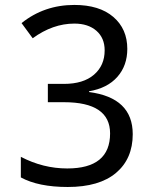

<svg xmlns="http://www.w3.org/2000/svg" viewBox="-20 -744 640 774"><path d="M338.9 -376V-373Q515.1 -350.1 515.1 -203.1Q515.1 -104 447.8 -47.1Q380.4 9.8 252.9 9.8Q134.8 9.8 64 -28.8V-111.8Q153.8 -64.9 251 -64.9Q423.8 -64.9 423.8 -206.1Q423.8 -332 237.8 -332H172.9V-405.8H237.8Q315.9 -405.8 358.9 -442.9Q401.9 -480 401.9 -541Q401.9 -590.8 368.7 -619.9Q335.4 -648.9 279.8 -648.9Q192.9 -648.9 111.8 -589.8L66.9 -650.9Q158.2 -724.1 279.8 -724.1Q380.4 -724.1 436.8 -675.8Q493.2 -627.4 493.2 -546.9Q493.2 -479.5 453.1 -434.1Q413.1 -388.7 338.9 -376Z"/></svg>

Font: WenQuanYi Micro Hei Mono
Style: Regular
Weight: 400
Foundry: Ascender Corporation
Version: Version 0.2.0-beta